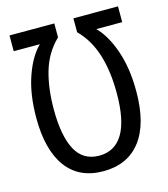

<svg xmlns="http://www.w3.org/2000/svg" viewBox="-109 -799 780 894"><g transform="rotate(-15 281.5 -352.0)"><path d="M543 -714V-638H418Q464 -592 493.5 -507.5Q523 -423 523 -310Q523 -154 460 -72Q397 10 280 10Q163 10 102 -73Q41 -156 41 -310Q41 -424 70.5 -508.5Q100 -593 146 -638H20V-714H236V-647Q177 -590 153.5 -510Q130 -430 130 -328Q130 -200 166 -132.5Q202 -65 280 -65Q355 -65 394 -129.5Q433 -194 433 -326Q433 -431 408 -511.5Q383 -592 328 -647V-714Z"/></g></svg>

Font: Noto Sans Mono SemiCondensed
Style: Regular
Weight: 400
Width: 4
Designer: Monotype Design Team
Foundry: Monotype Imaging Inc.
Version: Version 2.014